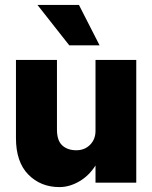

<svg xmlns="http://www.w3.org/2000/svg" viewBox="-20 -744 620 782"><path d="M132.5 -724H301.5L385.5 -559.5H262ZM212 -216.5Q212 -171.5 233.5 -151.8Q255 -132 291 -132Q324.5 -132 346.8 -154.2Q369 -176.5 369 -211V-500H535V0H369V-70Q342 -27.5 302.2 -4.8Q262.5 18 222 18Q145.5 18 95.2 -33.2Q45 -84.5 45 -181.5V-500H212Z"/></svg>

Font: Overused Grotesk ExtraBold
Style: Regular
Weight: 800
Version: Version 0.004